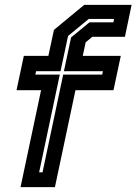

<svg xmlns="http://www.w3.org/2000/svg" viewBox="-20 -770 562 790"><path d="M64.5 0 149 -399H48L78 -540H179L202 -647L326.5 -750H521.5L494 -618.5H359.5L332.5 -596L320.5 -540H477L447 -399H290.5L206 0ZM141 -61H155L240 -463H400.5L403.5 -477H243L272.5 -616L348 -678H446.5L449.5 -692H345L260 -622L229 -477H128.5L125.5 -463H226Z"/></svg>

Font: Tourney Thin
Style: Bold Italic
Weight: 700
Italic angle: -12°
Version: Version 1.015